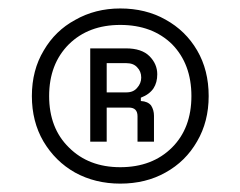

<svg xmlns="http://www.w3.org/2000/svg" viewBox="-20 -734 571 456"><path d="M265.6 -297.9Q206.1 -297.9 158.2 -324.2Q111.3 -350.6 83 -398.4Q55.7 -445.3 55.7 -505.9Q55.7 -567.4 84 -614.3Q111.3 -661.1 158.2 -686.5Q206.1 -713.9 265.6 -713.9Q326.2 -713.9 373 -687.5Q420.9 -661.1 448.2 -614.3Q475.6 -567.4 475.6 -505.9Q475.6 -445.3 448.2 -398.4Q420.9 -350.6 373 -324.2Q326.2 -297.9 265.6 -297.9ZM265.6 -336.9Q341.8 -336.9 388.7 -383.8Q434.6 -429.7 434.6 -505.9Q434.6 -582 388.7 -628.9Q341.8 -674.8 265.6 -674.8Q190.4 -674.8 143.6 -628.9Q96.7 -582 96.7 -505.9Q96.7 -429.7 143.6 -383.8Q190.4 -336.9 265.6 -336.9ZM194.3 -397.5Q194.3 -452.1 194.3 -619.1Q214.8 -619.1 279.3 -619.1Q316.4 -619.1 335 -600.6Q353.5 -582 353.5 -557.6Q353.5 -538.1 344.7 -524.4Q335 -509.8 314.5 -502Q314.5 -499 314.5 -494.1Q331.1 -493.2 338.9 -483.4Q345.7 -472.7 345.7 -459Q345.7 -438.5 345.7 -397.5Q335.9 -397.5 306.6 -397.5Q306.6 -412.1 306.6 -458Q306.6 -478.5 286.1 -478.5Q268.6 -478.5 233.4 -478.5Q233.4 -459 233.4 -397.5Q223.6 -397.5 194.3 -397.5ZM233.4 -514.6Q245.1 -514.6 280.3 -514.6Q296.9 -514.6 305.7 -525.4Q315.4 -536.1 315.4 -549.8Q315.4 -564.5 305.7 -574.2Q296.9 -584 280.3 -584Q264.6 -584 233.4 -584Q233.4 -566.4 233.4 -514.6Z"/></svg>

Font: Kadena Space Grotesk
Style: Regular
Weight: 400
Designer: Florian Karsten
Version: Version 2.000